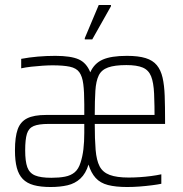

<svg xmlns="http://www.w3.org/2000/svg" viewBox="-20 -742 735 770"><path d="M183 8Q143 8 115.5 0.5Q88 -7 71.5 -24Q55 -41 47.5 -69Q40 -97 40 -139Q40 -193 51 -223.5Q62 -254 89 -267.5Q116 -281 165 -281Q191 -281 216.5 -281Q242 -281 267.5 -281Q293 -281 318 -281V-324Q318 -374 314 -405Q310 -436 298 -452.5Q286 -469 260 -474.5Q234 -480 190 -480Q174 -480 151 -478.5Q128 -477 105.5 -474.5Q83 -472 65 -468V-506Q97 -512 131.5 -515Q166 -518 202 -518Q264 -518 295.5 -504Q327 -490 342 -452Q358 -488 392 -503Q426 -518 489 -518Q535 -518 564 -509Q593 -500 609 -480.5Q625 -461 632 -430.5Q639 -400 640.5 -357.5Q642 -315 642 -259V-245H360Q360 -183 363.5 -141Q367 -99 379.5 -75Q392 -51 420 -40.5Q448 -30 496 -30Q517 -30 540 -31.5Q563 -33 586 -36Q609 -39 627 -43V-5Q613 -2 589.5 1Q566 4 540.5 6Q515 8 490 8Q444 8 413 0Q382 -8 363.5 -28.5Q345 -49 335 -82Q324 -46 302.5 -26Q281 -6 251 1Q221 8 183 8ZM186 -29Q217 -29 240.5 -33.5Q264 -38 279.5 -51Q295 -64 303 -90Q311 -114 314.5 -143.5Q318 -173 318 -209V-245H175Q135 -245 115 -236.5Q95 -228 88 -205.5Q81 -183 81 -139Q81 -95 89.5 -71.5Q98 -48 120.5 -38.5Q143 -29 186 -29ZM600 -253Q600 -322 598 -366.5Q596 -411 586 -436Q576 -461 552.5 -471Q529 -481 487 -481Q440 -481 413.5 -471.5Q387 -462 376 -439.5Q365 -417 362.5 -378Q360 -339 360 -281H628ZM320 -584V-589L376 -722H425V-717L350 -584Z"/></svg>

Font: Saira Condensed ExtraLight
Style: Regular
Weight: 250
Width: 3
Designer: Hector Gatti with collaboration of the Omnibus-Type team
Foundry: Omnibus-Type
Version: Version 1.101